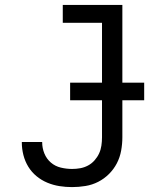

<svg xmlns="http://www.w3.org/2000/svg" viewBox="-20 -755 640 783"><path d="M274 8Q248 8 222.5 4Q197 0 173 -10Q149 -20 129 -36.5Q109 -53 95.5 -75Q82 -97 75.5 -122.5Q69 -148 69 -173Q69 -174 69 -175Q69 -176 69 -176H152Q152 -176 152 -175.5Q152 -175 152 -175Q152 -151 161 -129Q170 -107 187.5 -92Q205 -77 228 -71.5Q251 -66 274 -66Q291 -66 307.5 -69Q324 -72 339 -80Q354 -88 365.5 -101Q377 -114 384 -129Q391 -144 393.5 -161Q396 -178 396 -195V-662H236V-735H479V-195Q479 -168 474 -140.5Q469 -113 456.5 -89Q444 -65 424.5 -45.5Q405 -26 380.5 -13.5Q356 -1 328.5 3.5Q301 8 274 8ZM266 -346V-418H568V-346Z"/></svg>

Font: Iosevka Slab Extended
Style: Regular
Weight: 400
Width: 7
Monospace: yes
Designer: Belleve Invis
Foundry: Belleve Invis
Version: Version 11.1.1; ttfautohint (v1.8.3)